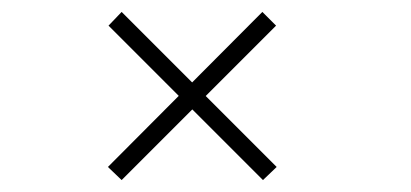

<svg xmlns="http://www.w3.org/2000/svg" viewBox="-20 -465 690 322"><path d="M421 -163 162 -422 184 -445 444 -185ZM184 -163 161 -185 420 -445 443 -422Z"/></svg>

Font: Trispace Thin
Style: Regular
Weight: 100
Designer: Tyler Finck
Foundry: Etcetera Type Company
Version: Version 1.210